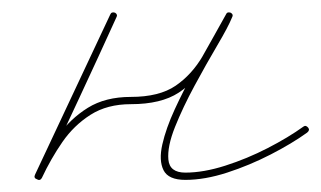

<svg xmlns="http://www.w3.org/2000/svg" viewBox="-20 -291 530 317"><path d="M170 -270Q175 -267 172 -262Q142 -196 111 -129.5Q80 -63 49 3Q46 8 41 5Q35 3 38 -3Q54 -36 75 -65.5Q96 -95 125 -113Q154 -131 196 -131Q243 -131 270 -149.5Q297 -168 315 -199Q333 -230 353 -267Q355 -272 361 -270Q366 -267 363 -262Q357 -247 339 -216.5Q321 -186 301.5 -150Q282 -114 269 -81.5Q256 -49 258 -27.5Q260 -6 286 -6Q316 -6 352 -17.5Q388 -29 422 -46.5Q456 -64 481 -82Q481 -82 481 -82Q481 -82 481 -82Q485 -85 489 -80Q492 -76 487 -72Q462 -54 427 -36Q392 -18 355 -6Q318 6 286 6Q258 6 250 -10Q242 -26 248 -52.5Q254 -79 268.5 -110.5Q283 -142 300 -172.5Q317 -203 331.5 -228.5Q346 -254 353 -267Q355 -272 360 -270Q366 -267 363 -262Q342 -222 323 -189.5Q304 -157 275 -138Q246 -119 196 -119Q157 -119 129.5 -101.5Q102 -84 83 -56.5Q64 -29 49 3Q46 8 41 5Q35 3 38 -3Q69 -69 100 -135Q131 -201 162 -267Q164 -272 170 -270Z"/></svg>

Font: FRB American Cursive Guidelines Arrows Thin
Style: Italic
Weight: 100
Italic angle: -25°
Version: Version 2.0;Modular Font Editor K font №1